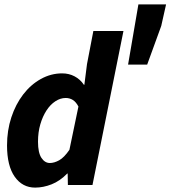

<svg xmlns="http://www.w3.org/2000/svg" viewBox="-20 -842 776 874"><path d="M140 12Q82 12 47 -37.5Q12 -87 12 -180Q12 -248 31.5 -307.5Q51 -367 85.5 -412Q120 -457 166 -482.5Q212 -508 263 -508Q294 -508 319.5 -494.5Q345 -481 362 -456H364L376 -550L405 -701H542L401 0H289L288 -52H286Q253 -18 215 -3Q177 12 140 12ZM207 -100Q227 -100 249.5 -112.5Q272 -125 296 -160L337 -357Q326 -378 311.5 -387Q297 -396 279 -396Q255 -396 232 -381Q209 -366 191.5 -339Q174 -312 163.5 -276Q153 -240 153 -197Q153 -147 168.5 -123.5Q184 -100 207 -100ZM563 -548 610 -822H736L714 -724L650 -548Z"/></svg>

Font: Source Code Pro ExtraLight
Style: Bold Italic
Weight: 700
Italic angle: -11°
Monospace: yes
Version: Version 1.016;hotconv 1.0.116;makeotfexe 2.5.65601